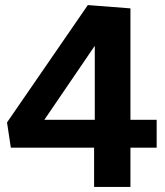

<svg xmlns="http://www.w3.org/2000/svg" viewBox="-20 -737 649 757"><path d="M351 -183.7 386.7 -154.7H22.7L7.7 -254.3L326.3 -717L494.3 -704V-239L458.7 -264.7H597.7V-154.7H458.7L494.3 -183.7V0H351ZM389.3 -264.7 353.7 -239V-636L402.3 -627.7L120.3 -214L92.7 -264.7Z"/></svg>

Font: Bitter Thin
Style: Regular
Weight: 100
Designer: Sol Matas, and Bitter project Authors
Foundry: Sol Matas
Version: Version 2.002